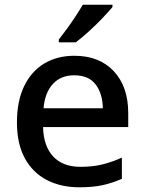

<svg xmlns="http://www.w3.org/2000/svg" viewBox="-20 -786 613 816"><path d="M296 -549Q402 -549 463.5 -483.5Q525 -418 525 -305V-246H163Q165 -165 206 -121Q247 -77 322 -77Q374 -77 414.5 -87Q455 -97 498 -116V-26Q457 -8 416 1Q375 10 317 10Q239 10 179 -21Q119 -52 85.5 -113.5Q52 -175 52 -266Q52 -356 82.5 -419.5Q113 -483 168 -516Q223 -549 296 -549ZM295 -466Q239 -466 205 -429.5Q171 -393 165 -326H417Q416 -388 386.5 -427Q357 -466 295 -466ZM458 -756Q443 -738 415.5 -709Q388 -680 357 -652Q326 -624 302 -606H230V-618Q245 -637 264 -663Q283 -689 301 -716.5Q319 -744 332 -766H458Z"/></svg>

Font: Noto Sans Sora Sompeng Medium
Style: Regular
Weight: 500
Designer: Monotype Design Team. David Williams.
Foundry: Monotype Imaging Inc.
Version: Version 2.101; ttfautohint (v1.8.4.7-5d5b)